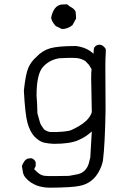

<svg xmlns="http://www.w3.org/2000/svg" viewBox="-20 -693 592 893"><path d="M268 -558 239 -572Q218 -596 218 -612Q230 -667 266 -672L292 -673Q302 -664 314 -657.5Q326 -651 332 -638L334 -607L317 -576Q295 -558 268 -558ZM214 180Q141 180 101 136Q90 124 87 110Q84 96 82 80Q84 71 89 64Q98 47 112 44Q118 43 127 43Q142 49 146 62V79L139 94L155 109Q171 124 191 125Q202 126 229 126L301 125L343 117Q381 107 393 67L400 39L407 -82Q380 -56 342 -40Q304 -24 230 -24Q206 -25 185 -29.5Q164 -34 139 -59Q119 -82 108 -121Q97 -160 91 -271Q99 -348 111.5 -377Q124 -406 149 -428Q177 -458 213.5 -468.5Q250 -479 333 -479Q383 -473 415 -443Q415 -466 419 -473Q428 -485 443 -485Q448 -485 453 -483Q458 -481 464 -475Q470 -469 472 -464V-448Q470 -422 470 -388L471 -181Q468 -18 459 52Q455 75 444 97Q414 160 348 172Q315 179 214 180ZM244 -79Q292 -81 309 -87Q393 -124 407 -171L404 -328Q404 -362 406 -371L394 -391L377 -409Q359 -420 338 -423L314 -424Q292 -424 255 -422Q208 -414 179 -380.5Q150 -347 150 -249Q153 -215 154 -166Q163 -132 166.5 -121.5Q170 -111 185 -91Q203 -79 216 -79Z"/></svg>

Font: Yozai
Style: Regular
Weight: 400
Designer: LXGW / Y.OzVox
Foundry: LXGW / Y.OzVox
Version: Version 0.861;October 22, 2024